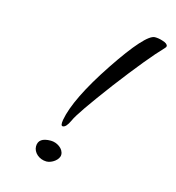

<svg xmlns="http://www.w3.org/2000/svg" viewBox="-76 -514 531 578"><g transform="rotate(15 189.5 -225.0)"><path d="M375 -424C378 -427 379 -429 379 -431C379 -436 373 -441 362 -444C353 -447 345 -448 338 -448C319 -448 282 -407 228 -326C174 -245 143 -181 135 -136C133 -123 134 -117 139 -117C146 -117 153 -125 160 -140C168 -159 199 -203 252 -274C306 -345 347 -395 375 -424ZM157 -33C157 -52 135 -66 116 -66C90 -66 77 -57 77 -38C77 -19 96 -2 119 -2C135 -2 157 -17 157 -33Z"/></g></svg>

Font: AlexBrush
Style: Regular
Weight: 400
Designer: Robert E. Leuschke
Foundry: Robert E. Leuschke
Version: Version 1.001